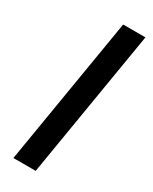

<svg xmlns="http://www.w3.org/2000/svg" viewBox="-191 -773 652 819"><g transform="rotate(30 135.0 -363.5)"><path d="M264.9 -727.3H155.2L34.4 0H144.2Z"/></g></svg>

Font: Margiela Sans Medium
Style: Italic
Weight: 500
Italic angle: -9.39999°
Designer: Stefan Endress, Andreas Faust
Version: Version 1.100;FEAKit 1.0